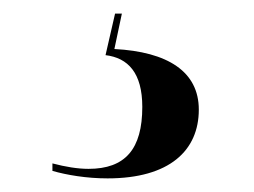

<svg xmlns="http://www.w3.org/2000/svg" viewBox="-20 -22 373 282"><path d="M138 240C229 240 272 199 272 139C272 83 226 54 148 50L159 -2H149L135 59C168 63 189 85 189 135C189 197 164 226 110 226C94 226 76 223 57 218V229C78 235 107 240 138 240Z"/></svg>

Font: Noto Serif Display Medium
Style: Regular
Weight: 500
Designer: Monotype Design Team
Foundry: Monotype Imaging Inc.
Version: Version 2.009